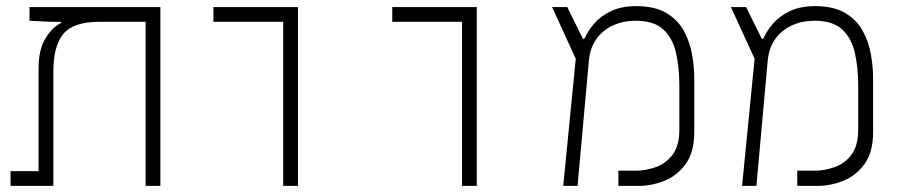

<svg xmlns="http://www.w3.org/2000/svg" viewBox="-20 -609 2970 629"><path d="M505.4 0H457V-537.6H306.2Q219.7 -537.6 187.3 -497.6Q154.8 -457.5 154.8 -376V0H14.6V-48.3H106.4V-385.3Q106.4 -446.8 129.2 -483.6Q151.9 -520.5 180.7 -534.2V-537.6H145.5L76.7 -541V-585.9H505.4Z M907.7 0V-537.6H679.2V-585.9H956.1V0Z M1493.7 0V-537.6H1265.1V-585.9H1542V0Z M1825.2 0 1866.2 -416.5 1788.6 -585.9H1838.4L1889.6 -481.9H1894.5Q1904.8 -505.9 1925.5 -530.5Q1946.3 -555.2 1980.5 -572Q2014.6 -588.9 2064 -588.9Q2125.5 -588.9 2163.3 -566.2Q2201.2 -543.5 2220.7 -507.3Q2240.2 -471.2 2247.3 -429.9Q2254.4 -388.7 2254.4 -352.1V-175.8Q2254.4 -110.4 2226.3 -71.8Q2198.2 -33.2 2156.5 -16.6Q2114.7 0 2073.2 0H2005.9V-49.8H2063Q2093.3 -49.8 2126.5 -60.8Q2159.7 -71.8 2182.6 -101.1Q2205.6 -130.4 2205.6 -185.1V-327.1Q2205.6 -387.7 2194.6 -436Q2183.6 -484.4 2152.8 -512.7Q2122.1 -541 2063 -541Q1999.5 -541 1957 -506.1Q1914.6 -471.2 1909.2 -410.6L1872.1 0Z M2411.1 0 2452.1 -416.5 2374.5 -585.9H2424.3L2475.6 -481.9H2480.5Q2490.7 -505.9 2511.5 -530.5Q2532.2 -555.2 2566.4 -572Q2600.6 -588.9 2649.9 -588.9Q2711.4 -588.9 2749.3 -566.2Q2787.1 -543.5 2806.6 -507.3Q2826.2 -471.2 2833.3 -429.9Q2840.3 -388.7 2840.3 -352.1V-175.8Q2840.3 -110.4 2812.3 -71.8Q2784.2 -33.2 2742.4 -16.6Q2700.7 0 2659.2 0H2591.8V-49.8H2648.9Q2679.2 -49.8 2712.4 -60.8Q2745.6 -71.8 2768.6 -101.1Q2791.5 -130.4 2791.5 -185.1V-327.1Q2791.5 -387.7 2780.5 -436Q2769.5 -484.4 2738.8 -512.7Q2708 -541 2648.9 -541Q2585.4 -541 2543 -506.1Q2500.5 -471.2 2495.1 -410.6L2458 0Z"/></svg>

Font: Cascadia Code ExtraLight
Style: Regular
Weight: 200
Monospace: yes
Designer: Aaron Bell
Foundry: Saja Typeworks
Version: Version 2407.024; ttfautohint (v1.8.4)